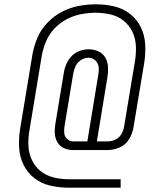

<svg xmlns="http://www.w3.org/2000/svg" viewBox="-20 -784 760 888"><path d="M297 84H538V45H297Q261 45 227.5 36.5Q194 28 168 7.5Q142 -13 127.5 -44Q113 -75 111.5 -110Q110 -145 116 -180L173 -525Q179 -559 192.5 -591.5Q206 -624 231 -651Q256 -678 288.5 -695Q321 -712 355 -718.5Q389 -725 423 -725Q458 -725 492 -717Q526 -709 552 -688Q578 -667 592.5 -636.5Q607 -606 608.5 -570.5Q610 -535 604 -500L554 -199Q551 -181 541.5 -164Q532 -147 514 -138.5Q496 -130 477 -130H428L477 -428Q481 -452 479.5 -475.5Q478 -499 466.5 -518.5Q455 -538 434 -547Q413 -556 390 -556Q369 -556 348 -548.5Q327 -541 311 -524Q295 -507 286.5 -487Q278 -467 275 -446L236 -211Q232 -188 233.5 -166Q235 -144 246 -125.5Q257 -107 276.5 -98.5Q296 -90 319 -90H477Q505 -90 533 -102Q561 -114 576.5 -139.5Q592 -165 597 -193L647 -493Q654 -537 651.5 -579.5Q649 -622 631 -658.5Q613 -695 581 -720Q549 -745 508 -754.5Q467 -764 424 -764H423Q384 -764 344 -756.5Q304 -749 266.5 -729.5Q229 -710 199 -678.5Q169 -647 153 -609Q137 -571 130 -532L73 -187Q66 -144 68.5 -101Q71 -58 89 -21.5Q107 15 139 40Q171 65 212.5 74.5Q254 84 297 84ZM319 -130Q302 -130 290 -141.5Q278 -153 277 -170Q276 -187 279 -204L318 -439Q321 -458 328.5 -476Q336 -494 353.5 -505.5Q371 -517 389 -517Q408 -517 421.5 -504Q435 -491 436.5 -472Q438 -453 434 -435L384 -130Z"/></svg>

Font: Iosevka Sparkle Extralight
Style: Italic
Weight: 200
Italic angle: -9°
Designer: Belleve Invis
Foundry: Belleve Invis
Version: Version 4.5.0; ttfautohint (v1.8.3)